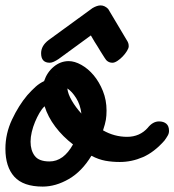

<svg xmlns="http://www.w3.org/2000/svg" viewBox="-65 -645 645 710"><path d="M121 -265Q112 -264 100 -252Q98 -261 96 -269.5Q94 -278 93 -287ZM205 -111Q167 -140 139.5 -176.5Q112 -213 100 -252Q90 -243 81 -227.5Q72 -212 64.5 -194Q57 -176 52.5 -157Q48 -138 48 -121Q48 -89 63.5 -68.5Q79 -48 118 -48Q170 -48 205 -111ZM36 -293Q53 -312 67 -324.5Q81 -337 98 -345Q109 -378 134 -398.5Q159 -419 189 -419Q211 -419 236 -405Q261 -391 281.5 -366.5Q302 -342 315.5 -308.5Q329 -275 329 -236Q329 -217 326.5 -202Q324 -187 316 -163Q358 -139 405 -139Q452 -139 482 -173L481 -172Q500 -196 523 -196Q540 -196 550 -187.5Q560 -179 560 -161Q560 -152 555.5 -144Q551 -136 543 -125Q505 -82 463.5 -64Q422 -46 378 -46Q350 -46 325 -50.5Q300 -55 273 -69Q238 -11 189.5 17Q141 45 93 45Q21 45 -12 8.5Q-45 -28 -45 -95Q-45 -151 -20.5 -203Q4 -255 36 -293ZM233 -178Q235 -186 236 -193.5Q237 -201 237 -209Q237 -213 237 -217Q237 -221 236 -225Q252 -207 272 -192ZM184 -318Q173 -325 167 -325H163Q145 -325 138.5 -339.5Q132 -354 144 -367Q141 -364 141 -362L188 -344Q184 -336 184 -326ZM184 -318Q186 -298 200.5 -273Q215 -248 236 -225Q232 -258 216.5 -282.5Q201 -307 184 -318ZM152 -427Q143 -421 134.5 -417Q126 -413 119 -413Q87 -413 87 -448Q87 -476 115 -497L277 -615Q294 -625 307 -625Q322 -625 335 -612L407 -491Q410 -485 410.5 -480.5Q411 -476 411 -474Q411 -467 404.5 -456.5Q398 -446 389 -436.5Q380 -427 369.5 -420Q359 -413 351 -413Q332 -413 322 -431Q314 -443 308 -453Q302 -463 296.5 -472Q291 -481 284.5 -491Q278 -501 271 -514Z"/></svg>

Font: Discipuli Britannica Bold
Style: Regular
Weight: 700
Designer: Peter Wiegel
Foundry: Peter Wiegel
Version: Version 0.001 2009